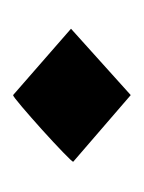

<svg xmlns="http://www.w3.org/2000/svg" viewBox="17 -216 223 298"><g transform="rotate(-90 129.0 -67.5)"><path d="M129.9 23.4 26.4 -65.9Q26.4 -67.4 41.3 -81.8Q56.2 -96.2 75.9 -114Q95.7 -131.8 111.8 -145.5Q127.9 -159.2 129.9 -159.2L232.9 -69.3Z"/></g></svg>

Font: Sancreek
Style: Regular
Weight: 400
Designer: Vernon Adams
Foundry: Vernon Adams
Version: Version 1.100; ttfautohint (v1.8.4.7-5d5b)